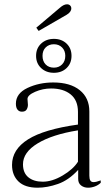

<svg xmlns="http://www.w3.org/2000/svg" viewBox="-20 -864 502 894"><path d="M149 -735 259 -828Q277 -844 292 -844Q301 -844 306.5 -838.5Q312 -833 312 -825Q312 -808 290 -795L160 -720ZM148 -604Q148 -639 171.5 -661Q195 -683 231 -683Q267 -683 290 -661Q313 -639 313 -604Q313 -569 290 -547Q267 -525 231 -525Q195 -525 171.5 -547Q148 -569 148 -604ZM284 -604Q284 -628 269 -643Q254 -658 231 -658Q208 -658 193 -643.5Q178 -629 178 -604Q178 -579 192.5 -564Q207 -549 231 -549Q254 -549 269 -564Q284 -579 284 -604ZM36 -96Q36 -168 110.5 -215Q185 -262 343 -284V-343Q343 -397 309 -424.5Q275 -452 218 -452Q179 -452 143.5 -436.5Q108 -421 108 -403Q108 -397 109 -389.5Q110 -382 110 -376Q110 -364 104 -354Q98 -344 82 -344Q69 -344 61.5 -353.5Q54 -363 54 -381Q54 -429 108 -454.5Q162 -480 228 -480Q307 -480 351.5 -444Q396 -408 396 -345V-46Q396 -31 400.5 -23.5Q405 -16 416 -16Q427 -16 449 -24V-13Q438 -2 422 4Q406 10 390 10Q371 10 357.5 -0.5Q344 -11 344 -31V-73Q300 -25 250 -7.5Q200 10 155 10Q96 10 66 -19Q36 -48 36 -96ZM343 -111V-257Q224 -238 155.5 -196.5Q87 -155 87 -99Q87 -59 112 -38.5Q137 -18 179 -18Q223 -18 272 -47Q321 -76 343 -111Z"/></svg>

Font: Taviraj ExtraLight
Style: Regular
Weight: 275
Designer: Katatrad Team
Foundry: CadsonDemak
Version: Version 1.001